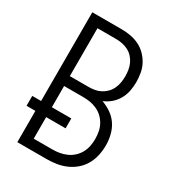

<svg xmlns="http://www.w3.org/2000/svg" viewBox="-178 -838 855 941"><g transform="rotate(30 250.0 -367.5)"><path d="M66 0V-177H16V-233H66V-735H232Q258 -735 283 -730.5Q308 -726 331 -715Q354 -704 372.5 -685.5Q391 -667 403 -644.5Q415 -622 419.5 -596.5Q424 -571 424 -545Q424 -520 419 -495Q414 -470 401.5 -448Q389 -426 370 -409.5Q351 -393 327 -383Q355 -373 379.5 -356Q404 -339 420 -314.5Q436 -290 443 -261Q450 -232 450 -203Q450 -175 444 -147Q438 -119 424.5 -94.5Q411 -70 389.5 -51Q368 -32 342 -20.5Q316 -9 288 -4.5Q260 0 232 0ZM127 -409H232Q250 -409 267.5 -412Q285 -415 301 -423.5Q317 -432 329.5 -445Q342 -458 349.5 -474.5Q357 -491 360 -508.5Q363 -526 363 -544Q363 -562 360 -580Q357 -598 349.5 -614Q342 -630 329.5 -643.5Q317 -657 301 -665Q285 -673 267.5 -676.5Q250 -680 232 -680H127ZM127 -55H232Q253 -55 273 -58.5Q293 -62 312 -70.5Q331 -79 346 -93Q361 -107 371 -125Q381 -143 385 -163.5Q389 -184 389 -204Q389 -225 385 -245.5Q381 -266 371 -284Q361 -302 346 -316Q331 -330 312 -338.5Q293 -347 273 -350Q253 -353 232 -353H127V-233H237V-177H127Z"/></g></svg>

Font: Iosevka Curly Light
Style: Regular
Weight: 300
Monospace: yes
Designer: Belleve Invis
Foundry: Belleve Invis
Version: Version 22.1.2; ttfautohint (v1.8.4)